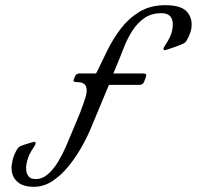

<svg xmlns="http://www.w3.org/2000/svg" viewBox="-20 -724 761 742"><path d="M355 -447Q373 -485 395 -529.5Q417 -574 447 -613.5Q477 -653 519 -678.5Q561 -704 619 -704Q681 -704 703.5 -677.5Q726 -651 719 -611Q714 -589 701 -567Q697 -560 691.5 -557Q686 -554 676 -550Q660 -544 647 -539.5Q634 -535 626.5 -532.5Q619 -530 617 -530Q611 -530 612 -538Q613 -541 617 -547Q641 -583 645 -605Q652 -637 642 -655Q632 -673 604 -673Q564 -673 537 -653.5Q510 -634 491.5 -605Q473 -576 461.5 -547Q450 -518 442 -498L418 -440H535Q549 -440 544 -427L537 -408Q532 -396 519 -396H401L336 -240Q321 -202 298 -160.5Q275 -119 246 -83Q217 -47 183 -24.5Q149 -2 111 -2Q75 -2 55 -15.5Q35 -29 28.5 -49.5Q22 -70 26 -91Q29 -110 34 -122.5Q39 -135 46 -147Q50 -154 55 -157Q60 -160 71 -164Q80 -167 89 -169.5Q98 -172 104.5 -174Q111 -176 113 -176Q119 -176 117 -168Q117 -165 113 -159Q101 -142 93.5 -126Q86 -110 82 -88Q80 -78 81.5 -65Q83 -52 91 -42Q99 -32 118 -32Q144 -32 166 -51.5Q188 -71 205.5 -100.5Q223 -130 235.5 -159.5Q248 -189 256 -208L289 -287Q302 -321 310.5 -348Q319 -375 312 -391Q305 -407 274 -407Q261 -407 265 -417L269 -427Q274 -440 286 -440H351Z"/></svg>

Font: Young Serif Light
Style: Italic
Weight: 300
Italic angle: -10.979°
Designer: Bastien Sozeau
Foundry: NBR — Bastien Sozeau
Version: Version 5.001